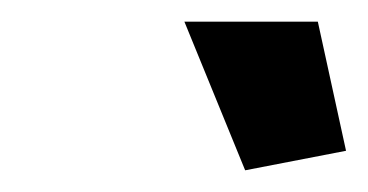

<svg xmlns="http://www.w3.org/2000/svg" viewBox="-20 -750 339 177"><path d="M150 -730H273L299 -611L206 -593Z"/></svg>

Font: Raleway-v4020
Style: Bold Italic
Weight: 700
Italic angle: -12°
Designer: Matt McInerney, Pablo Impallari, Rodrigo Fuenzalida
Foundry: Matt McInerney, Pablo Impallari, Rodrigo Fuenzalida
Version: Version 4.020;PS 004.020;hotconv 1.0.88;makeotf.lib2.5.64775